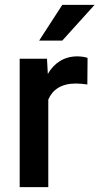

<svg xmlns="http://www.w3.org/2000/svg" viewBox="-20 -770 409 790"><path d="M340.3 -531.7C332 -535.2 312.5 -538.1 298.3 -538.1C243.7 -538.1 202.6 -510.7 176.8 -465.8L173.3 -528.3H61V0H178.7V-360.4C196.3 -401.4 232.9 -426.3 291.5 -426.3C307.6 -426.3 323.7 -424.8 339.4 -422.4ZM236.3 -603 369.1 -750H236.3L141.1 -603Z"/></svg>

Font: Vazirmatn Medium
Style: Regular
Weight: 500
Designer: Saber Rastikerdar
Foundry: Saber Rastikerdar
Version: Version 33.003